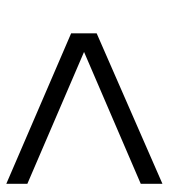

<svg xmlns="http://www.w3.org/2000/svg" viewBox="17 -554 536 610"><g transform="rotate(90 285.0 -249.0)"><path d="M85.9 -207V-288.1L564 -497.1V-428.2L145 -248L564 -67.9V-1Z"/></g></svg>

Font: Linguistics Pro
Style: Italic
Weight: 400
Italic angle: -12°
Designer: Stefan Peev, Context Ltd
Foundry: Stefan Peev, Context Ltd
Version: Version 001.000